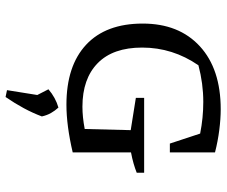

<svg xmlns="http://www.w3.org/2000/svg" viewBox="-80 -492 793 672"><g transform="rotate(90 316.0 -156.5)"><path d="M347 7Q211 7 137 -62Q63 -131 63 -260Q63 -387 142.5 -460Q222 -533 363 -533Q396 -533 435.5 -528Q475 -523 514 -513V-355H483L448 -461Q393 -472 337 -472Q273 -472 209 -455Q147 -365 147 -258Q147 -156 201.5 -102.5Q256 -49 354 -49Q390 -49 432 -57L436 -218L323 -236V-265H585V-239Q570 -233 552.5 -228Q535 -223 514 -219V-15Q420 7 347 7ZM296 215 313 109 293 70Q322 45 357 35Q368 47 376 61Q384 75 388 93Q376 125 359 156.5Q342 188 320 220Z"/></g></svg>

Font: Piazzolla SC
Style: Regular
Weight: 400
Designer: Juan Pablo del Peral
Foundry: Huerta Tipografica
Version: Version 1.330